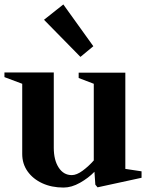

<svg xmlns="http://www.w3.org/2000/svg" viewBox="-34 -827 663 864"><path d="M252 17Q198 17 156 -2.5Q114 -22 90 -56Q66 -90 66 -134V-450L-14 -480V-501H208V-162Q208 -107 230 -73Q252 -39 289 -39Q311 -39 338 -59Q365 -79 388 -105V-450L320 -476V-500H530V-67L603 -56V-27L405 16L395 4L391 -54Q364 -26 326 -4.5Q288 17 252 17ZM328 -571 164 -738 251 -807 386 -619Z"/></svg>

Font: Wittgenstein
Style: Bold
Weight: 700
Designer: Jörg Drees
Foundry: Jörg Drees
Version: Version 1.303; ttfautohint (v1.8.4.7-5d5b)